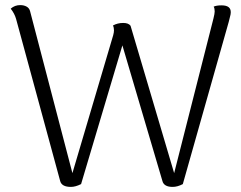

<svg xmlns="http://www.w3.org/2000/svg" viewBox="-20 -723 947 753"><path d="M885 -674Q885 -667 881.5 -655Q878 -643 877 -637L697 -1Q676 10 657 10Q623 10 617 -13L460 -545L298 -1Q276 10 258 10Q222 10 216 -13L43 -649Q37 -670 22 -689Q38 -703 59 -703Q74 -703 84.5 -697Q95 -691 98 -679L264 -44L424 -585Q427 -596 427 -604Q427 -615 423 -623Q441 -633 463 -633Q484 -633 492 -622L663 -44L817 -650Q822 -670 822 -678Q822 -690 818 -697Q829 -702 849 -702Q886 -702 885 -674Z"/></svg>

Font: Arima Madurai Light
Style: Regular
Weight: 300
Designer: Joana Correia and Natanael Gama
Foundry: NDISCOVER
Version: Version 1.020